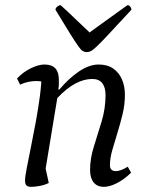

<svg xmlns="http://www.w3.org/2000/svg" viewBox="-20 -712 572 744"><path d="M100 12Q87 12 82 6Q77 0 77 -12Q77 -26 83.5 -60Q90 -94 99.5 -140.5Q109 -187 118.5 -238.5Q128 -290 134.5 -339Q141 -388 141 -426L153 -392Q152 -394 142 -396Q132 -398 121 -398Q107 -398 91 -395Q75 -392 58 -384L46 -408Q71 -434 100.5 -448Q130 -462 152 -462Q181 -462 194.5 -447Q208 -432 208 -403Q208 -395 208 -385.5Q208 -376 206 -365H210Q247 -409 286.5 -435.5Q326 -462 362 -462Q396 -462 418.5 -446.5Q441 -431 452.5 -404.5Q464 -378 464 -345Q464 -307 455 -269.5Q446 -232 435 -197Q424 -162 415 -130Q406 -98 406 -72Q406 -49 429 -49Q439 -49 450.5 -53.5Q462 -58 475 -66L488 -43Q471 -26 452 -13.5Q433 -1 415 5.5Q397 12 382 12Q357 12 343 -5Q329 -22 329 -53Q329 -98 344 -145Q359 -192 374 -242Q389 -292 389 -344Q389 -373 376.5 -389.5Q364 -406 337 -406Q306 -406 272.5 -388.5Q239 -371 202 -332L152 -29L150 -90L169 -3Q153 5 134 8.5Q115 12 100 12ZM316 -510Q308 -510 301 -514Q294 -518 283 -533.5Q272 -549 251 -582.5Q230 -616 195 -674Q195 -681 202 -686.5Q209 -692 215 -692Q246 -664 270 -640.5Q294 -617 309.5 -603Q325 -589 327 -586Q336 -593 355 -606.5Q374 -620 396 -636Q418 -652 439 -667Q460 -682 474 -692Q480 -692 484.5 -686.5Q489 -681 489 -674Q435 -616 404 -582.5Q373 -549 356.5 -533.5Q340 -518 332 -514Q324 -510 316 -510Z"/></svg>

Font: Petrona
Style: Italic
Weight: 400
Italic angle: -9°
Designer: Ringo R. Seeber
Foundry: Ringo R. Seeber
Version: Version 2.001; ttfautohint (v1.8.3)